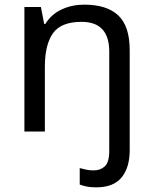

<svg xmlns="http://www.w3.org/2000/svg" viewBox="-20 -566 658 826"><path d="M394 240Q370 240 353 236.5Q336 233 323 228V157Q337 161 351 164Q365 167 383 167Q412 167 431 149.5Q450 132 450 83V-344Q450 -472 331 -472Q242 -472 207.5 -422.5Q173 -373 173 -279V0H85V-536H156L170 -463H175Q201 -505 245.5 -525.5Q290 -546 342 -546Q440 -546 489 -499.5Q538 -453 538 -350V80Q538 155 503 197.5Q468 240 394 240Z"/></svg>

Font: RS Noto Sans
Style: Regular
Weight: 400
Designer: Monotype Design Team
Foundry: Monotype Imaging Inc.
Version: Version 3.10